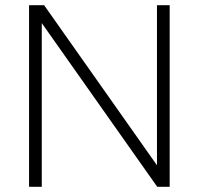

<svg xmlns="http://www.w3.org/2000/svg" viewBox="-20 -720 766 740"><path d="M92 0V-700H150L585 -83V-700H634V0H586L141 -631V0Z"/></svg>

Font: Red Hat Text Light
Style: Regular
Weight: 300
Designer: Pentagram, MCKL
Foundry: Pentagram, MCKL
Version: Version 1.023; ttfautohint (v1.8.3)